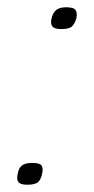

<svg xmlns="http://www.w3.org/2000/svg" viewBox="-20 -499 259 528"><path d="M96 -22Q93 -6 85 1.5Q77 9 55 9Q36 9 30.5 1.5Q25 -6 29 -22Q31 -36 40 -43.5Q49 -51 68 -51Q90 -51 94.5 -43.5Q99 -36 96 -22ZM190 -449Q186 -434 178 -426.5Q170 -419 149 -419Q130 -419 124 -426.5Q118 -434 122 -449Q125 -463 134 -471Q143 -479 162 -479Q183 -479 188 -471Q193 -463 190 -449Z"/></svg>

Font: Glory Light
Style: Italic
Weight: 300
Italic angle: -12°
Version: Version 1.011